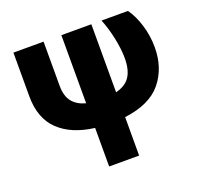

<svg xmlns="http://www.w3.org/2000/svg" viewBox="-131 -671 1071 1040"><g transform="rotate(-20 405.0 -151.5)"><path d="M223.6 -530.3V-275.4Q223.6 -216.8 249.8 -183.8Q275.9 -150.9 326.2 -137.7V-530.3H499V-138.2Q557.1 -152.8 581.8 -191.4Q606.4 -230 606.4 -295.9Q606.4 -348.1 592.8 -412.8Q579.1 -477.5 557.6 -530.3H710Q740.2 -488.8 759.8 -425.8Q779.3 -362.8 779.3 -295.9Q779.3 -177.2 712.9 -95.5Q646.5 -13.7 499 4.9V226.6H326.2V4.4Q194.8 -12.2 122.3 -81.8Q49.8 -151.4 49.8 -278.3V-530.3Z"/></g></svg>

Font: Pretendard Std Black
Style: Regular
Weight: 900
Designer: Base glyphs from Inter by Rasmus Andersson; Hangeul glyphs from Noto Sans CJK(Source Han Sans) by Jang Soo-young and Kan
Foundry: Kil Hyung-jin
Version: Version 1.309